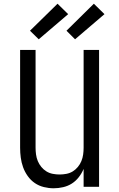

<svg xmlns="http://www.w3.org/2000/svg" viewBox="-20 -1003 640 1031"><path d="M268 8Q242 8 215.5 1.5Q189 -5 167 -20Q145 -35 129 -57.5Q113 -80 104 -105Q95 -130 91.5 -156.5Q88 -183 88 -210V-735H171V-210Q171 -192 173.5 -173.5Q176 -155 183 -138Q190 -121 202 -106.5Q214 -92 229.5 -82.5Q245 -73 263.5 -69.5Q282 -66 300 -66Q318 -66 336.5 -69.5Q355 -73 370.5 -82.5Q386 -92 398 -106.5Q410 -121 417 -138Q424 -155 426.5 -173.5Q429 -192 429 -210V-735H512V0H429V-96Q419 -72 403 -51.5Q387 -31 366 -17.5Q345 -4 319.5 2Q294 8 268 8ZM383 -792 337 -838 484 -983 541 -927ZM188 -792 141 -838 289 -983 346 -927Z"/></svg>

Font: Nova
Style: Regular
Weight: 400
Monospace: yes
Designer: Belleve Invis
Foundry: Belleve Invis
Version: Version 24.1.4; ttfautohint (v1.8.4)